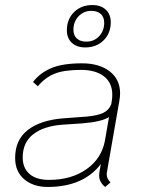

<svg xmlns="http://www.w3.org/2000/svg" viewBox="-20 -731 560 761"><path d="M404 -50Q403 -47 403 -40Q403 -23 418 -8L397 10Q373 -9 373 -35Q373 -42 375 -56L380 -81Q310 10 169 10Q112 10 76 -20.5Q40 -51 40 -105Q40 -177 90.5 -216Q141 -255 231 -262L324 -269Q368 -273 390 -284Q412 -295 421 -318L423 -331Q425 -340 425 -356Q425 -403 392 -428.5Q359 -454 301 -454Q233 -454 195.5 -438.5Q158 -423 130 -389L111 -406Q137 -441 182 -460.5Q227 -480 305 -480Q374 -480 415 -448Q456 -416 456 -361Q456 -348 453 -331ZM412 -267Q382 -248 306 -242L231 -237Q155 -232 112.5 -199.5Q70 -167 70 -107Q70 -65 97 -41.5Q124 -18 174 -18Q263 -18 323 -60.5Q383 -103 396 -174ZM245 -611Q245 -655 273.5 -683Q302 -711 346 -711Q380 -711 399.5 -692.5Q419 -674 419 -643Q419 -599 390.5 -571Q362 -543 318 -543Q284 -543 264.5 -561.5Q245 -580 245 -611ZM393 -641Q393 -663 379.5 -675.5Q366 -688 342 -688Q312 -688 291.5 -666.5Q271 -645 271 -613Q271 -591 284.5 -578.5Q298 -566 322 -566Q353 -566 373 -587.5Q393 -609 393 -641Z"/></svg>

Font: KoHo ExtraLight
Style: Italic
Weight: 275
Italic angle: -10°
Version: Version 1.000; ttfautohint (v1.6)